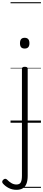

<svg xmlns="http://www.w3.org/2000/svg" viewBox="-97 -1130 397 1768"><path d="M55 618Q16 618 -16.5 601.5Q-49 585 -71 559Q-78 550 -76.5 541Q-75 532 -66 524Q-55 515 -46.5 516.5Q-38 518 -31 525Q-14 543 8 556Q30 569 54 569Q84 569 94.5 549Q105 529 105 489V-496Q105 -506 111.5 -510.5Q118 -515 131 -515Q145 -515 151.5 -510.5Q158 -506 158 -496V489Q158 533 146.5 562Q135 591 112 604.5Q89 618 55 618ZM130 -683Q108 -683 97.5 -695Q87 -707 87 -732Q87 -757 97.5 -769.5Q108 -782 130 -782Q152 -782 163 -769.5Q174 -757 174 -732Q174 -707 163 -695Q152 -683 130 -683ZM0 590H280V600H0ZM0 -20H280V0H0ZM0 -505H280V-500H0ZM0 -1110H280V-1100H0Z"/></svg>

Font: Playwrite FR Moderne Guides
Style: Regular
Weight: 400
Designer: Veronika Burian, José Scaglione
Foundry: TypeTogether
Version: Version 1.003